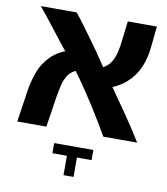

<svg xmlns="http://www.w3.org/2000/svg" viewBox="-90 -679 857 983"><g transform="rotate(10 338.0 -187.0)"><path d="M473.5 0Q429.8 -75.8 388.2 -141.4Q346.8 -207 304.5 -267.2Q262.2 -327.5 214 -386Q193.8 -411.2 169.2 -442.5Q144.8 -473.8 120.5 -504.9Q96.2 -536 75.9 -561.9Q55.5 -587.8 42.5 -602.8H228.5Q248 -579.5 271.1 -548Q294.2 -516.5 317.5 -484.6Q340.8 -452.8 359 -426.8Q405 -358.2 454.1 -288.4Q503.2 -218.5 553 -147Q602.8 -75.5 649.5 0ZM26.2 0 50.2 -161.2Q58.5 -215.8 76.6 -264.4Q94.8 -313 132.9 -350.9Q171 -388.8 238 -408L283.2 -310.2Q253.2 -299 237.2 -275Q221.2 -251 213.9 -219.4Q206.5 -187.8 200.8 -152.2L177.5 0ZM436.5 -244.2 392 -342Q426.5 -354 444.4 -377.8Q462.2 -401.5 470.6 -433.5Q479 -465.5 482.2 -499.5L494.5 -602.8H645.8L634.2 -490.5Q629.2 -436.8 608.4 -387.9Q587.5 -339 545.9 -301.8Q504.2 -264.5 436.5 -244.2ZM307 229.5V128.8H231.5V76H435.2V128.8H359V229.5Z"/></g></svg>

Font: Noto Sans Hebrew Light
Style: Regular
Weight: 100
Version: Version 3.000